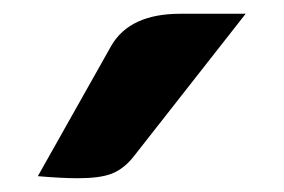

<svg xmlns="http://www.w3.org/2000/svg" viewBox="-20 -776 412 279"><path d="M142 -710Q169 -756 242 -756H337L173 -547Q159 -530 142 -523.5Q125 -517 93 -517Q70 -517 35 -520Z"/></svg>

Font: K2D ExtraBold
Style: Regular
Weight: 800
Designer: Katatrad Aksorn Co.,Ltd.
Foundry: Cadson Demak Co.,Ltd.
Version: Version 1.000; ttfautohint (v1.6)